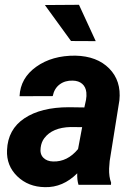

<svg xmlns="http://www.w3.org/2000/svg" viewBox="-20 -770 565 800"><path d="M307.1 0Q300.8 -20 301.8 -47.9Q242.2 11.7 167 9.8Q97.7 8.8 52 -35.4Q6.3 -79.6 9.3 -144.5Q12.7 -231 81.8 -277.1Q150.9 -323.2 267.1 -323.2L331.5 -322.3L338.4 -354Q341.3 -370.1 339.8 -384.8Q337.4 -407.7 322.5 -420.7Q307.6 -433.6 283.2 -434.1Q251 -435.1 228.5 -418.2Q206.1 -401.4 199.7 -369.6L61.5 -369.1Q64.9 -444.8 131.1 -491.9Q197.3 -539.1 294.4 -538.1Q384.3 -536.1 435.1 -484.6Q485.8 -433.1 477.5 -352.1L437 -99.1L434.6 -67.9Q433.6 -33.2 442.9 -9.3L442.4 0ZM201.2 -97.2Q260.7 -95.2 305.2 -148.9L322.3 -240.2L274.4 -240.7Q198.2 -238.8 164.6 -194.3Q152.3 -178.2 149.4 -154.8Q145.5 -128.4 160.4 -113Q175.3 -97.7 201.2 -97.2ZM378.9 -598.6 275.9 -599.1 167 -749 309.1 -750Z"/></svg>

Font: RobotoInd
Style: Bold Italic
Weight: 700
Italic angle: -12°
Designer: Google
Version: Version 2.001150; 2014